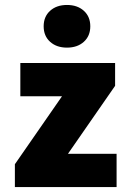

<svg xmlns="http://www.w3.org/2000/svg" viewBox="-20 -754 514 774"><path d="M40 0V-92L230 -366H62V-500H444V-408L254 -134H450V0ZM250 -562Q208 -562 182 -585.5Q156 -609 156 -648Q156 -687 182 -710.5Q208 -734 250 -734Q292 -734 318 -710.5Q344 -687 344 -648Q344 -609 318 -585.5Q292 -562 250 -562Z"/></svg>

Font: Mada Black
Style: Regular
Weight: 900
Designer: Khaled Hosny
Version: Version 1.5